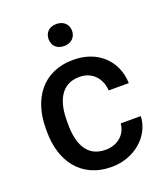

<svg xmlns="http://www.w3.org/2000/svg" viewBox="-136 -821 795 924"><g transform="rotate(-20 261.5 -359.0)"><path d="M277.8 -77.6C176.8 -77.6 149.4 -164.6 149.4 -254.9V-273.4C149.4 -362.3 177.7 -450.7 277.8 -450.7C344.2 -450.7 384.8 -402.8 388.7 -341.3H491.7C487.8 -457 403.8 -538.1 278.3 -538.1C118.2 -538.1 41.5 -419.4 41.5 -273.4V-254.9C41.5 -108.9 118.7 9.8 278.3 9.8C394 9.8 487.8 -71.3 491.7 -172.4H388.7C384.8 -115.7 337.9 -77.6 277.8 -77.6ZM201.2 -671.9C201.2 -639.6 222.2 -615.2 260.7 -615.2C298.8 -615.2 321.3 -639.6 321.3 -671.9C321.3 -703.1 298.8 -728 260.7 -728C222.2 -728 201.2 -703.1 201.2 -671.9Z"/></g></svg>

Font: Bert Sans Medium
Style: Regular
Weight: 500
Designer: Christian Robertson (Google), Cristiano Sobral
Foundry: Google, Cristiano Sobral
Version: Version 3.101